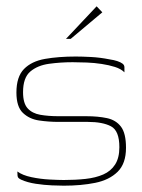

<svg xmlns="http://www.w3.org/2000/svg" viewBox="-20 -583 450 608"><path d="M182 5Q169 5 144.5 4Q120 3 93.5 -1Q67 -5 47 -14Q41 -17 38.5 -19.5Q36 -22 35.5 -27Q35 -32 35 -40Q51 -28 79.5 -22Q108 -16 137 -14.5Q166 -13 182 -13Q219 -13 251 -16.5Q283 -20 307 -30.5Q331 -41 344.5 -62Q358 -83 358 -117Q358 -169 331.5 -183Q305 -197 258 -197H165Q134 -197 103.5 -201.5Q73 -206 52.5 -225.5Q32 -245 32 -290Q32 -340 56 -364.5Q80 -389 122.5 -396.5Q165 -404 220 -404Q240 -404 268.5 -402.5Q297 -401 327 -395Q341 -393 351.5 -389.5Q362 -386 368 -381.5Q374 -377 374 -370V-354Q363 -365 344 -371Q325 -377 302 -380.5Q279 -384 255 -385Q231 -386 210 -386Q172 -386 135.5 -381Q99 -376 76 -356.5Q53 -337 53 -291Q53 -256 67.5 -240Q82 -224 107.5 -219.5Q133 -215 166 -215H254Q290 -215 318.5 -209Q347 -203 363 -182Q379 -161 379 -115Q379 -65 352.5 -39Q326 -13 281.5 -4Q237 5 182 5ZM189 -460 286 -563 304 -544 204 -460Z"/></svg>

Font: Genos Thin
Style: Regular
Weight: 100
Designer: Robert E. Leuschke
Foundry: Robert E. Leuschke
Version: Version 1.010